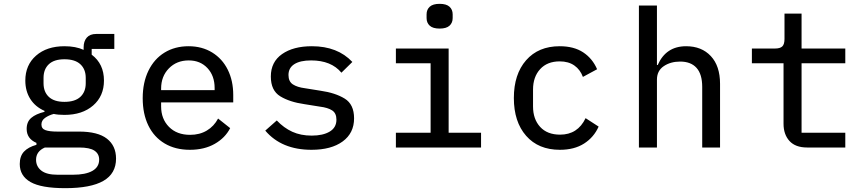

<svg xmlns="http://www.w3.org/2000/svg" viewBox="-20 -769 4520 1001"><path d="M320 212Q195 212 139 180Q83 148 83 86Q83 45 105 21.5Q127 -2 170 -14V-24Q119 -46 119 -97Q119 -134 143 -154.5Q167 -175 212 -186V-191Q164 -212 138 -253Q112 -294 112 -349Q112 -430 168 -479Q224 -528 316 -528Q375 -528 416 -509V-522Q416 -554 432.5 -573Q449 -592 482 -592H576V-514H458V-484Q522 -436 522 -349Q522 -268 465.5 -219Q409 -170 316 -170Q283 -170 260 -175Q234 -168 215 -154.5Q196 -141 196 -120Q196 -98 217 -90.5Q238 -83 278 -83H392Q490 -83 537.5 -46Q585 -9 585 58Q585 136 519 174Q453 212 320 212ZM280 142H360Q426 142 461.5 122Q497 102 497 63Q497 33 472.5 16.5Q448 0 392 0H214Q168 20 168 64Q168 99 195.5 120.5Q223 142 280 142ZM316 -238Q371 -238 399 -264Q427 -290 427 -335V-363Q427 -408 399 -434Q371 -460 316 -460Q262 -460 234.5 -434Q207 -408 207 -363V-335Q207 -290 234.5 -264Q262 -238 316 -238Z M724 -257Q724 -339 754 -400.5Q784 -462 838 -495Q892 -528 963 -528Q1033 -528 1086 -495.5Q1139 -463 1167.5 -405.5Q1196 -348 1196 -274V-235H820V-214Q820 -149 861 -107.5Q902 -66 971 -66Q1021 -66 1058.5 -88.5Q1096 -111 1117 -151L1180 -101Q1154 -50 1099.5 -19Q1045 12 970 12Q894 12 838.5 -21Q783 -54 753.5 -114.5Q724 -175 724 -257ZM1099 -299V-310Q1099 -374 1061.5 -414Q1024 -454 964 -454Q901 -454 860.5 -412.5Q820 -371 820 -307V-299Z M1363 -88 1423 -141Q1460 -102 1504 -82Q1548 -62 1605 -62Q1664 -62 1699 -83Q1734 -104 1734 -145Q1734 -179 1711.5 -193.5Q1689 -208 1648 -213L1567 -226Q1490 -237 1441 -267Q1392 -297 1392 -370Q1392 -446 1450.5 -487Q1509 -528 1606 -528Q1740 -528 1817 -446L1760 -390Q1707 -454 1602 -454Q1545 -454 1514.5 -434.5Q1484 -415 1484 -378Q1484 -344 1507 -329Q1530 -314 1570 -309L1651 -296Q1728 -285 1777 -255Q1826 -225 1826 -152Q1826 -75 1766.5 -31.5Q1707 12 1604 12Q1448 12 1363 -88Z M2204 -675V-694Q2204 -719 2220.5 -734Q2237 -749 2272 -749Q2307 -749 2323.5 -734Q2340 -719 2340 -694V-675Q2340 -650 2323.5 -635Q2307 -620 2272 -620Q2237 -620 2220.5 -635Q2204 -650 2204 -675ZM2044 -77H2225V-439H2044V-516H2319V-77H2488V0H2044Z M2659 -258Q2659 -382 2723 -455Q2787 -528 2898 -528Q2972 -528 3020.5 -496Q3069 -464 3093 -408L3019 -368Q3005 -406 2974.5 -427.5Q2944 -449 2898 -449Q2833 -449 2796 -408.5Q2759 -368 2759 -302V-214Q2759 -148 2796 -107.5Q2833 -67 2900 -67Q2992 -67 3033 -153L3101 -109Q3076 -53 3025 -20.5Q2974 12 2899 12Q2787 12 2723 -61Q2659 -134 2659 -258Z M3311 -740H3405V-430H3409Q3452 -528 3557 -528Q3638 -528 3686 -476.5Q3734 -425 3734 -332V0H3641V-316Q3641 -382 3611.5 -415Q3582 -448 3526 -448Q3476 -448 3440.5 -424Q3405 -400 3405 -354V0H3311Z M4065 -124V-439H3900V-516H4020Q4047 -516 4058.5 -527Q4070 -538 4070 -566V-698H4159V-516H4387V-439H4159V-77H4387V0H4188Q4127 0 4096 -34Q4065 -68 4065 -124Z"/></svg>

Font: Writer
Style: Regular
Weight: 400
Monospace: yes
Designer: Mike Abbink, Paul van der Laan, Pieter van Rosmalen
Foundry: Bold Monday
Version: Version 2.001 2020